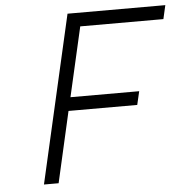

<svg xmlns="http://www.w3.org/2000/svg" viewBox="-51 -746 768 796"><g transform="rotate(-5 333.0 -348.5)"><path d="M259 -697H666L653 -640H307L241 -351H527L514 -295H228L161 0H100Z"/></g></svg>

Font: Panefresco 250wt
Style: Italic
Weight: 300
Version: Version 1.000